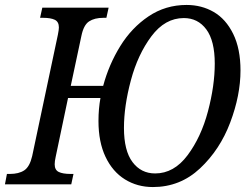

<svg xmlns="http://www.w3.org/2000/svg" viewBox="-39 -745 1010 776"><path d="M359 -256Q359 -305 367 -349H236L186 -111Q182 -93 182 -81Q182 -58 198.5 -50Q215 -42 246 -42H258L249 0H-19L-11 -42H1Q37 -42 59 -56.5Q81 -71 91 -114L195 -605Q199 -625 199 -634Q199 -657 182.5 -665Q166 -673 135 -673H123L132 -714H400L391 -673H379Q343 -673 321 -658.5Q299 -644 290 -600L247 -398H378Q401 -484 447 -558.5Q493 -633 561.5 -679Q630 -725 715 -725Q776 -725 825 -696.5Q874 -668 903.5 -608Q933 -548 933 -460Q933 -360 891.5 -250Q850 -140 769.5 -64.5Q689 11 579 11Q516 11 466 -20Q416 -51 387.5 -111Q359 -171 359 -256ZM829 -488Q829 -580 795 -626Q761 -672 704 -672Q628 -672 573 -598.5Q518 -525 490 -420.5Q462 -316 462 -228Q462 -136 496.5 -90Q531 -44 588 -44Q664 -44 719 -117.5Q774 -191 801.5 -295Q829 -399 829 -488Z"/></svg>

Font: Noto Serif Narrow
Style: Italic
Weight: 400
Width: 4
Italic angle: -12°
Designer: Monotype Design Team
Foundry: Monotype Imaging Inc.
Version: Version 1.001